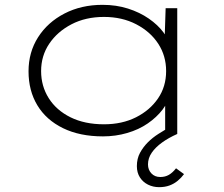

<svg xmlns="http://www.w3.org/2000/svg" viewBox="-20 -554 928 794"><path d="M406 10Q310 10 240.5 -24Q171 -58 134.5 -118.5Q98 -179 98 -259Q98 -338 137.5 -400Q177 -462 246.5 -498Q316 -534 404 -534Q461 -534 509.5 -518.5Q558 -503 595.5 -477Q633 -451 656 -420Q679 -389 685 -359L660 -367L665 -520H713V0H663V-146L682 -169Q677 -133 652.5 -101Q628 -69 591 -43.5Q554 -18 506 -4Q458 10 406 10ZM410 -40Q485 -40 542.5 -69Q600 -98 633.5 -147Q667 -196 667 -260Q667 -323 634.5 -373Q602 -423 543.5 -453.5Q485 -484 410 -484Q334 -484 275.5 -453.5Q217 -423 183.5 -373Q150 -323 150 -260Q150 -198 181.5 -148Q213 -98 271.5 -69Q330 -40 410 -40ZM638 220Q613 220 592 209.5Q571 199 558.5 179.5Q546 160 546 133Q546 102 559 78Q572 54 591.5 34.5Q611 15 635.5 -0.5Q660 -16 685 -30L713 0Q677 16 650 35.5Q623 55 607.5 77.5Q592 100 592 126Q592 148 606 163Q620 178 643 178Q663 178 678.5 169Q694 160 708 142L741 166Q730 181 715 193.5Q700 206 681 213Q662 220 638 220Z"/></svg>

Font: Lexend Tera ExtraLight
Style: Regular
Weight: 250
Designer: Bonnie Shaver-Troup, Thomas Jockin
Foundry: Lexend
Version: Version 1.007